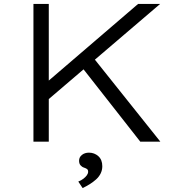

<svg xmlns="http://www.w3.org/2000/svg" viewBox="-20 -720 929 976"><path d="M204 -196 203 -289 682 -700H794ZM150 0V-700H228V0ZM693 0 391 -385 443 -441 795 0ZM400 236 378 203Q393 197 404 188.5Q415 180 421.5 171Q428 162 428 153Q428 143 422 139Q416 135 407 132Q397 129 389.5 120.5Q382 112 382 97Q382 79 396.5 67.5Q411 56 432 56Q460 56 480 74Q500 92 500 125Q500 145 491.5 162Q483 179 468.5 192Q454 205 436.5 216Q419 227 400 236Z"/></svg>

Font: Lexend Giga Light
Style: Regular
Weight: 300
Version: Version 1.007